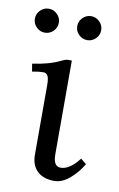

<svg xmlns="http://www.w3.org/2000/svg" viewBox="-76 -662 443 717"><g transform="rotate(10 146.0 -303.0)"><path d="M179.4 -540.3Q166 -553.7 166 -572.3Q166 -590.8 179.4 -604.2Q192.9 -617.7 211.4 -617.7Q230 -617.7 243.4 -604.2Q256.8 -590.8 256.8 -572.3Q256.8 -553.7 243.4 -540.3Q230 -526.9 211.4 -526.9Q192.9 -526.9 179.4 -540.3ZM18.8 -540.3Q5.4 -553.7 5.4 -572.3Q5.4 -590.8 18.8 -604.2Q32.2 -617.7 50.8 -617.7Q69.3 -617.7 82.8 -604.2Q96.2 -590.8 96.2 -572.3Q96.2 -553.7 82.8 -540.3Q69.3 -526.9 50.8 -526.9Q32.2 -526.9 18.8 -540.3ZM168.5 -441.9V-86.4Q168.5 -40.5 196.3 -40.5Q230.5 -40.5 266.6 -87.4L287.6 -69.8Q269 -37.6 240.2 -12.7Q211.4 12.2 181.6 12.2Q139.6 12.2 116.7 -10Q93.8 -32.2 93.8 -71.3V-335.4Q93.8 -361.8 88.1 -371.1Q82.5 -380.4 71.3 -380.4Q53.7 -380.4 29.3 -375.5L24.4 -404.8Q86.4 -413.1 129.4 -434.1Q145 -441.9 153.3 -441.9Z"/></g></svg>

Font: Libertinage
Style: b
Weight: 400
Designer: OSP
Foundry: OSP
Version: Version 1.0; 2008; OFL relea